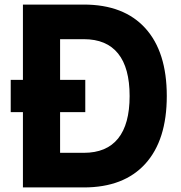

<svg xmlns="http://www.w3.org/2000/svg" viewBox="-20 -820 790 840"><path d="M26.9 -470.7H353.1V-329.3H26.9ZM80.3 -800H346.6Q521.9 -800 615.8 -696.5Q709.7 -593.1 709.7 -400Q709.7 -206.9 615.8 -103.5Q521.9 0 346.6 0H80.3ZM547.1 -399.9Q547.1 -523.3 496.5 -586Q446 -648.6 346.6 -648.6H242.9V-151.4H346.6Q446 -151.4 496.5 -213.9Q547.1 -276.5 547.1 -399.9Z"/></svg>

Font: Martian Mono sWd Rg
Style: Regular
Weight: 400
Width: 6
Monospace: yes
Designer: Roman Shamin
Foundry: Evil Martians
Version: Version 1.000